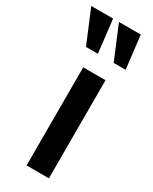

<svg xmlns="http://www.w3.org/2000/svg" viewBox="-243 -835 707 885"><g transform="rotate(30 110.5 -393.0)"><path d="M70.8 -522H189.5V0H70.8ZM182.1 -609.9 108.9 -785.6H225.1L245.6 -609.9ZM34.7 -609.9 -38.6 -785.6H77.6L98.1 -609.9Z"/></g></svg>

Font: Monda SemiBold
Style: Regular
Weight: 600
Designer: Vernon Adams
Foundry: Vernon Adams
Version: Version 2.200